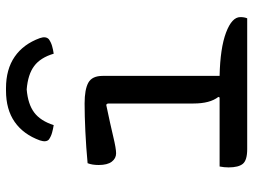

<svg xmlns="http://www.w3.org/2000/svg" viewBox="-122 -722 844 640"><g transform="rotate(-90 300.0 -402.0)"><path d="M322 -735Q273 -731 245 -710Q217 -689 203 -645Q190 -647 177.5 -650.5Q165 -654 155 -661Q145 -670 152 -691Q172 -746 213.5 -775Q255 -804 318 -804H326Q389 -804 431 -775Q473 -746 493 -691Q500 -671 489 -661Q479 -654 467 -650.5Q455 -647 441 -645Q428 -689 400 -710Q372 -731 322 -735ZM65 -92H295L297 -96Q275 -124 275 -179V-465L271 -470Q204 -456 164.5 -446.5Q125 -437 109 -437Q92 -437 81 -451.5Q70 -466 70 -495Q70 -517 76 -532Q129 -537 182 -539.5Q235 -542 275 -542Q322 -542 344.5 -529.5Q367 -517 367 -482V-92Q460 -90 511.5 -70.5Q563 -51 563 -23Q563 -16 562 -10.5Q561 -5 559 0H123Q86 0 74 -14.5Q62 -29 62 -62Q62 -77 65 -92Z"/></g></svg>

Font: Recursive Mn Csl St
Style: Regular
Weight: 400
Monospace: yes
Version: Version 1.079;hotconv 1.0.112;makeotfexe 2.5.65598; ttfautoh